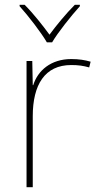

<svg xmlns="http://www.w3.org/2000/svg" viewBox="-20 -783 415 803"><path d="M176 -606H198C222 -647 277 -716 314 -757V-763H293C256 -726 215 -676 187 -638C159 -676 120 -726 83 -763H62V-757C99 -716 152 -647 176 -606ZM278 -536C193 -536 138 -488 119 -427H117L115 -528H91V0H117V-297C117 -428 167 -511 278 -511C308 -511 328 -508 353 -501L359 -525C335 -532 310 -536 278 -536Z"/></svg>

Font: Noto Sans Georgian Thin
Style: Regular
Weight: 100
Designer: Monotype Design Team, Akaki Razmadze
Foundry: Google LLC
Version: Version 2.005